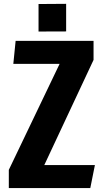

<svg xmlns="http://www.w3.org/2000/svg" viewBox="-20 -958 532 978"><path d="M283.7 -632.8H47.9L59.6 -750H456.5V-652.8L205.6 -117.2H463.4L439.9 0H24.9V-92.8ZM316.9 -938.5V-797.9L176.3 -797.4V-937.5Z"/></svg>

Font: Francois One
Style: Regular
Weight: 400
Designer: Vernon Adams
Foundry: vernon adams
Version: Version 1.000